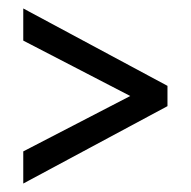

<svg xmlns="http://www.w3.org/2000/svg" viewBox="-20 -549 451 454"><path d="M35 -191 288 -322 35 -453V-529L376 -346V-298L35 -115Z"/></svg>

Font: Noto Sans Gurmukhi ExtraCondensed
Style: Regular
Weight: 400
Width: 2
Designer: Jelle Bosma - Monotype Design Team
Foundry: Monotype Imaging Inc.
Version: Version 2.004; ttfautohint (v1.8.4.7-5d5b)